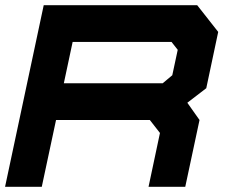

<svg xmlns="http://www.w3.org/2000/svg" viewBox="-24 -720 874 740"><path d="M-4.5 0 144.5 -700H736L817 -597L771 -380L698 -324L745 -257.5L690 0H548.5L592.5 -207.5L553.5 -257.5H192L137 0ZM222 -399H603L640 -430L661 -528L637 -558.5H256Z"/></svg>

Font: Tourney Expanded Black
Style: Italic
Weight: 900
Width: 7
Italic angle: -12°
Designer: Tyler Finck
Foundry: Etcetera Type Co
Version: Version 1.010; ttfautohint (v1.8.3)